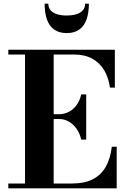

<svg xmlns="http://www.w3.org/2000/svg" viewBox="-20 -1019 690 1039"><path d="M25 0V-26H115.5V-724H25V-750H601.5V-545H575Q567.5 -598.5 543.8 -638.8Q520 -679 479.2 -701.5Q438.5 -724 380 -724H270.5V-26H370Q438 -26 483 -49.5Q528 -73 552.8 -117.2Q577.5 -161.5 585 -225H611.5V0ZM419.5 -263.5Q412 -297 394.5 -322Q377 -347 352.5 -361Q328 -375 299.5 -375H252V-401H299.5Q328 -401 352.5 -413.8Q377 -426.5 394.5 -450.5Q412 -474.5 419.5 -508H446.5V-263.5ZM341 -840Q298.5 -840 272 -859.8Q245.5 -879.5 233.5 -915.2Q221.5 -951 221.5 -999H241.5Q241.5 -976 255.2 -961.8Q269 -947.5 291.5 -941.2Q314 -935 341 -935Q368 -935 390.8 -941.2Q413.5 -947.5 427 -961.8Q440.5 -976 440.5 -999H461Q461 -951 448.8 -915.2Q436.5 -879.5 410 -859.8Q383.5 -840 341 -840Z"/></svg>

Font: Bodoni Moda SC 9pt
Style: Bold
Weight: 700
Designer: Owen Earl
Foundry: indestructible type
Version: Version 2.005